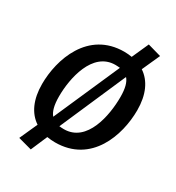

<svg xmlns="http://www.w3.org/2000/svg" viewBox="-220 -958 1124 1223"><g transform="rotate(30 341.5 -346.5)"><path d="M552 -665 611 -796 512 -824 457 -701C440 -704 421 -706 401 -706C135 -706 49 -447 49 -266C49 -154 86 -72 154 -27L95 104L195 131L247 10C266 13 285 15 306 15C572 15 658 -240 658 -424C658 -538 620 -620 552 -665ZM393 -605C405 -605 416 -604 427 -603L215 -121C194 -145 182 -186 182 -252C182 -384 226 -605 393 -605ZM313 -86C301 -86 289 -87 279 -88L490 -572C512 -547 523 -507 523 -443C523 -308 482 -86 313 -86Z"/></g></svg>

Font: Fira Sans Medium
Style: Italic
Weight: 500
Italic angle: -8°
Designer: bBox Type GmbH & Carrois Corporate GbR & Edenspiekermann AG
Foundry: bBox Type GmbH & Carrois Corporate GbR & Edenspiekermann AG
Version: Version 4.301;PS 004.301;hotconv 1.0.88;makeotf.lib2.5.64775